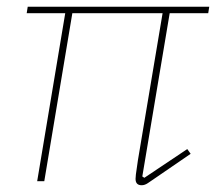

<svg xmlns="http://www.w3.org/2000/svg" viewBox="-20 -536 640 568"><path d="M173 -497H59L62 -516H599L596 -497H482L401 -14L407 -10L534 -95L544 -81L439 -9Q426 0 417 6Q408 12 399 12Q381 12 381 -7Q381 -10 382 -20Q383 -30 388 -62L461 -497H194L111 0H90Z"/></svg>

Font: IBM Plex Mono Thin
Style: Italic
Weight: 100
Italic angle: -9°
Monospace: yes
Designer: Mike Abbink, Paul van der Laan, Pieter van Rosmalen
Foundry: Bold Monday
Version: Version 2.3